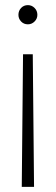

<svg xmlns="http://www.w3.org/2000/svg" viewBox="-20 -522 218 750"><path d="M108 -310 113 208H65L70 -310ZM89 -502Q104 -502 115 -491Q126 -480 126 -464Q126 -449 115 -438Q104 -427 89 -427Q73 -427 62.5 -438Q52 -449 52 -464Q52 -480 62.5 -491Q73 -502 89 -502Z"/></svg>

Font: Red Hat Display
Style: Regular
Weight: 300
Designer: Pentagram, MCKL
Foundry: Pentagram, MCKL
Version: Version 1.023